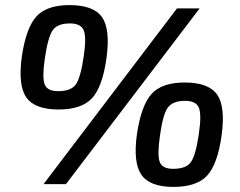

<svg xmlns="http://www.w3.org/2000/svg" viewBox="-20 -723 943 754"><path d="M253 -703Q348 -703 381 -655Q414 -607 398 -493Q382 -381 341 -337Q300 -293 210 -293Q116 -293 83 -341Q50 -389 66 -503Q83 -615 123.5 -659Q164 -703 253 -703ZM239 0H151L675 -690H764ZM255 -631Q205 -631 186.5 -603.5Q168 -576 156 -493Q145 -418 155.5 -391.5Q166 -365 208 -365Q260 -365 278.5 -392.5Q297 -420 309 -503Q320 -578 308.5 -604.5Q297 -631 255 -631ZM705 -399Q800 -399 833 -351Q866 -303 850 -189Q834 -77 793 -33Q752 11 661 11Q568 11 535 -37Q502 -85 518 -198Q535 -310 575.5 -354.5Q616 -399 705 -399ZM707 -327Q657 -327 638 -299Q619 -271 608 -189Q597 -113 607.5 -86.5Q618 -60 660 -60Q712 -60 730.5 -87.5Q749 -115 761 -198Q772 -273 761 -300Q750 -327 707 -327Z"/></svg>

Font: Exo 2.0 Semi Bold
Style: Italic
Weight: 600
Italic angle: -8°
Designer: Natanael Gama
Version: Version 1.001;PS 001.001;hotconv 1.0.70;makeotf.lib2.5.58329